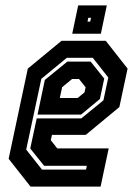

<svg xmlns="http://www.w3.org/2000/svg" viewBox="-20 -691 504 711"><path d="M371.5 -540 452.5 -437 422 -294.5 297.5 -191.5H172.5L168 -172L192 -141.5H382.5L352.5 0H93L12 -103L83 -437L208 -540ZM323.5 -477H227.5L133 -399L77 -137L135.5 -63H298.5L301.5 -77H143.5L92 -141L116 -252.5H281L363 -319.5L381 -404ZM315.5 -463 366 -400 350 -324.5 280 -266.5H119L146 -395L229.5 -463ZM272.5 -398.5H247L210 -368L201.5 -328H267.5L293 -349L297 -368ZM247.5 -566 269.5 -671H375.5L353.5 -566ZM304 -611H314L317 -625H307Z"/></svg>

Font: Tourney Condensed Regular
Style: Bold Italic
Weight: 700
Width: 3
Italic angle: -12°
Designer: Tyler Finck
Foundry: Etcetera Type Co
Version: Version 1.010; ttfautohint (v1.8.3)